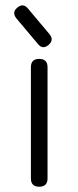

<svg xmlns="http://www.w3.org/2000/svg" viewBox="-20 -707 297 727"><path d="M128.5 0Q97 0 97 -31.5V-452.5Q97 -484 128.5 -484Q160 -484 160 -452.5V-31.5Q160 0 128.5 0ZM164 -537Q141.5 -518 123.5 -540.5L42 -637.5Q24 -660.5 45.5 -678Q67.5 -697 86 -674.5L167.5 -577.5Q185.5 -555.5 164 -537Z"/></svg>

Font: Jura Light Medium
Style: Regular
Weight: 500
Version: Version 5.106